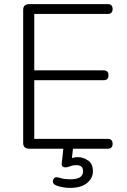

<svg xmlns="http://www.w3.org/2000/svg" viewBox="-20 -725 618 936"><path d="M123 0Q93 0 93 -28V-677Q93 -705 123 -705H505Q529 -705 529 -681Q529 -657 505 -657H147V-382H485Q509 -382 509 -358Q509 -334 485 -334H147V-48H505Q529 -48 529 -24Q529 0 505 0ZM321 191Q305 191 287 188Q269 185 254 179Q234 171 239 152.5Q244 134 268 141Q284 146 295.5 147.5Q307 149 324 149Q385 149 385 110Q385 80 352 80Q336 80 322 85.5Q308 91 300 91Q279 91 281 72L291 -20H338L330 51L318 52Q325 47 336 44Q347 41 359 41Q385 41 409 57Q433 73 433 110Q433 144 404 167.5Q375 191 321 191Z"/></svg>

Font: Nunito VF Beta Light
Style: Regular
Weight: 300
Designer: Vernon Adams
Foundry: newtypography
Version: Version 3.001